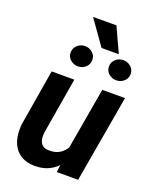

<svg xmlns="http://www.w3.org/2000/svg" viewBox="-165 -992 873 1093"><g transform="rotate(20 271.5 -445.5)"><path d="M328.1 -133.8 396.5 -528.3H534.2L442.4 0H313.5ZM359.4 -235.4 398.9 -236.3Q393.6 -189.9 378.4 -145.5Q363.3 -101.1 336.9 -65.4Q310.5 -29.8 271.5 -9.3Q232.4 11.2 179.2 10.3Q135.7 9.3 106 -6.6Q76.2 -22.5 58.6 -49.6Q41 -76.7 34.9 -111.8Q28.8 -147 32.7 -187L89.8 -528.3H227.1L169.4 -185.1Q168 -168.5 169.4 -153.6Q170.9 -138.7 177.2 -127Q183.6 -115.2 195.3 -108.2Q207 -101.1 226.6 -100.6Q268.1 -99.1 295.4 -117.4Q322.8 -135.7 338.1 -167Q353.5 -198.2 359.4 -235.4ZM154.3 -665.5Q153.8 -692.4 173.1 -710.4Q192.4 -728.5 218.8 -729Q244.6 -729.5 264.6 -712.6Q284.7 -695.8 285.2 -669.4Q285.6 -642.1 266.4 -624.5Q247.1 -606.9 220.7 -606.4Q195.3 -606 175.3 -622.3Q155.3 -638.7 154.3 -665.5ZM386.7 -665Q385.7 -692.4 405.3 -710.2Q424.8 -728 450.7 -728.5Q476.6 -729 496.6 -712.4Q516.6 -695.8 517.6 -669.4Q518.1 -642.1 498.8 -624.5Q479.5 -606.9 453.1 -606.4Q427.2 -606 407.2 -622.3Q387.2 -638.7 386.7 -665ZM346.7 -900.9 415.5 -751H311L205.1 -900.4Z"/></g></svg>

Font: Roboto
Style: Bold Italic
Weight: 700
Italic angle: -12°
Designer: Christian Robertson
Foundry: Google
Version: Version 3.0